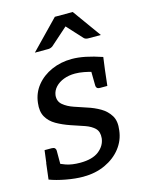

<svg xmlns="http://www.w3.org/2000/svg" viewBox="-111 -784 648 860"><g transform="rotate(-15 213.0 -354.5)"><path d="M167 8Q131 8 87.5 0Q44 -8 13 -20L22 -94L65 -84Q77 -75 104.5 -65.5Q132 -56 170 -56Q227 -56 257 -79.5Q287 -103 291 -137Q294 -167 278 -183Q262 -199 233.5 -209Q205 -219 171 -230Q136 -242 108 -258Q80 -274 65.5 -299.5Q51 -325 56 -364Q61 -409 88.5 -443Q116 -477 159 -496Q202 -515 253 -515Q282 -515 316.5 -508Q351 -501 392 -487L384 -427L332 -434Q312 -440 290.5 -444Q269 -448 250 -448Q221 -448 197.5 -439Q174 -430 159 -414Q144 -398 141 -377Q138 -349 157.5 -332.5Q177 -316 206.5 -306Q236 -296 263 -287Q295 -277 322.5 -261Q350 -245 366 -219Q382 -193 376 -151Q371 -106 343 -70Q315 -34 269.5 -13Q224 8 167 8ZM323 -448 385 -435 376 -357H343Q332 -357 328 -361.5Q324 -366 324 -373ZM82 -61 20 -74 30 -152H63Q73 -152 77.5 -147.5Q82 -143 82 -136ZM101 -585 229 -717H312L407 -585H348Q336 -585 329 -592L264 -663L184 -592Q180 -589 174.5 -587Q169 -585 163 -585Z"/></g></svg>

Font: Aleo
Style: Italic
Weight: 400
Italic angle: -7°
Designer: Alessio Laiso
Foundry: Alessio Laiso
Version: Version 2.001;gftools[0.9.29]